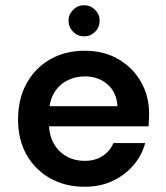

<svg xmlns="http://www.w3.org/2000/svg" viewBox="-20 -702 633 734"><path d="M304 12Q229 12 171.5 -20.5Q114 -53 81.5 -110.5Q49 -168 49 -245Q49 -323 81 -382Q113 -441 170.5 -474.5Q228 -508 304 -508Q378 -508 433 -475.5Q488 -443 519 -389Q550 -335 550 -267Q550 -257 549.5 -245Q549 -233 548 -219H135V-296H429Q426 -349 391 -379.5Q356 -410 304 -410Q267 -410 235.5 -393.5Q204 -377 185.5 -344.5Q167 -312 167 -262V-233Q167 -187 185 -154.5Q203 -122 234 -104.5Q265 -87 303 -87Q344 -87 372 -105.5Q400 -124 414 -155H535Q522 -107 489.5 -69.5Q457 -32 410 -10Q363 12 304 12ZM302 -563Q277 -563 259.5 -580.5Q242 -598 242 -623Q242 -647 259.5 -664.5Q277 -682 302 -682Q326 -682 343.5 -664.5Q361 -647 361 -623Q361 -598 343.5 -580.5Q326 -563 302 -563Z"/></svg>

Font: DM Sans 24pt SemiBold
Style: Regular
Weight: 600
Designer: Colophon Foundry, Jonny Pinhorn
Foundry: Colophon Foundry
Version: Version 4.004;gftools[0.9.30]